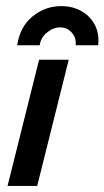

<svg xmlns="http://www.w3.org/2000/svg" viewBox="-20 -614 345 634"><path d="M4.9 0 109 -416.7H206.9L102.8 0ZM36.8 -464.6Q45.8 -525.7 87.5 -559.7Q129.2 -593.8 181.9 -593.8Q220.1 -593.8 249.3 -577.1Q278.5 -560.4 293.4 -531.2Q308.3 -502.1 304.2 -464.6H229.9Q232.6 -488.2 217.4 -505.9Q202.1 -523.6 178.5 -523.6Q155.6 -523.6 135.1 -506.6Q114.6 -489.6 111.1 -464.6Z"/></svg>

Font: Afacad Medium
Style: Italic
Weight: 500
Italic angle: -14°
Designer: Kristian Moeller
Foundry: Dicotype
Version: Version 1.000; ttfautohint (v1.8.4.7-5d5b)